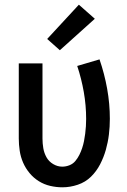

<svg xmlns="http://www.w3.org/2000/svg" viewBox="-20 -790 540 818"><path d="M246 8Q220 8 194 2Q168 -4 145.5 -18Q123 -32 106 -52.5Q89 -73 78.5 -97Q68 -121 64 -147.5Q60 -174 60 -200V-520H161V-200Q161 -179 164.5 -158.5Q168 -138 178 -120Q188 -102 206.5 -91Q225 -80 245 -80Q261 -80 276 -86Q291 -92 301 -104Q311 -116 318 -130Q325 -144 330 -159Q335 -174 338 -189.5Q341 -205 343 -220.5Q345 -236 346 -252Q347 -268 347 -283Q347 -341 337 -398Q327 -455 309 -509L404 -537Q425 -476 436.5 -412Q448 -348 448 -284Q448 -250 444 -217Q440 -184 431 -152Q422 -120 406.5 -90Q391 -60 367.5 -37Q344 -14 311.5 -3Q279 8 246 8ZM235 -576 181 -624 316 -770 384 -710Z"/></svg>

Font: Zed Mono Semibold
Style: Regular
Weight: 600
Monospace: yes
Designer: Belleve Invis
Foundry: Belleve Invis
Version: Version 1.0.0; ttfautohint (v1.8.4)